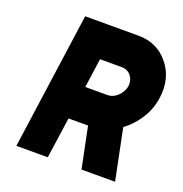

<svg xmlns="http://www.w3.org/2000/svg" viewBox="-126 -812 883 925"><g transform="rotate(20 315.0 -350.0)"><path d="M293 -530H405Q434 -530 452 -508Q470 -485 466 -455Q461 -425 437 -402Q414 -380 384 -380H272ZM155 -700 57 0H218L248 -210H348L391 0H563L510 -261Q557 -296 588 -346Q620 -397 627 -455Q641 -557 583 -628Q525 -700 429 -700Z"/></g></svg>

Font: Unageo
Style: Black-Italic
Weight: 900
Designer: Richard Sepsi
Foundry: Richard Sepsi
Version: Version 2.000